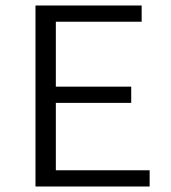

<svg xmlns="http://www.w3.org/2000/svg" viewBox="-20 -678 622 698"><path d="M524 -59V0H109V-658H495V-599H183V-363H457V-304H183V-59Z"/></svg>

Font: Ysabeau SC
Style: Regular
Weight: 400
Designer: Christian Thalmann (Catharsis Fonts)
Version: Version 0.003